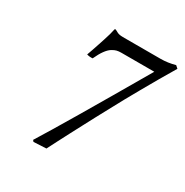

<svg xmlns="http://www.w3.org/2000/svg" viewBox="-148 -735 838 869"><g transform="rotate(30 271.0 -300.5)"><path d="M286.1 -535.2Q272.5 -535.2 262.2 -532.7Q252 -530.3 238.8 -522Q225.6 -513.7 212.4 -495.4Q199.2 -477.1 186 -448.2Q169.9 -446.8 155.8 -451.2Q157.7 -456.1 166.5 -481.4L178.7 -517.6L188.5 -547.4Q195.3 -567.4 199.2 -582.3Q203.1 -597.2 206.1 -610.8Q207 -613.8 210 -613.8Q213.9 -612.8 225.1 -606.4Q236.3 -600.1 255.9 -600.1H453.1Q491.2 -600.1 528.8 -610.8L542 -599.1L491.7 -513.7L444.3 -430.7L404.3 -359.4L365.2 -287.1L332 -225.6L297.9 -161.1L268.6 -105.5L237.3 -45.4L209 9.8L143.1 13.2L137.2 5.9Q220.7 -127 458 -535.2Z"/></g></svg>

Font: Linux Libertine G
Style: Italic
Weight: 400
Italic angle: -12°
Designer: Philipp H. Poll
Foundry: Philipp H. Poll
Version: Version 5.1.3